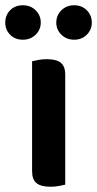

<svg xmlns="http://www.w3.org/2000/svg" viewBox="-54 -702 369 730"><path d="M138 8Q102 8 85 -5.5Q68 -19 68 -51V-469Q76 -471 91 -474Q106 -477 124 -477Q160 -477 177 -463.5Q194 -450 194 -418V0Q186 2 171 5Q156 8 138 8ZM101 -616Q101 -589 81.5 -570Q62 -551 33 -551Q3 -551 -15.5 -570Q-34 -589 -34 -616Q-34 -644 -15.5 -663Q3 -682 33 -682Q62 -682 81.5 -663Q101 -644 101 -616ZM295 -616Q295 -589 276 -570Q257 -551 228 -551Q199 -551 179.5 -570Q160 -589 160 -616Q160 -644 179.5 -663Q199 -682 228 -682Q257 -682 276 -663Q295 -644 295 -616Z"/></svg>

Font: Baloo 2 SemiBold
Style: Regular
Weight: 600
Designer: Sarang Kulkarni and Ek Type
Foundry: Ek Type
Version: Version 1.640;hotconv 1.0.111;makeotfexe 2.5.65597; ttfautoh